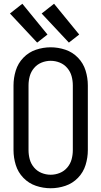

<svg xmlns="http://www.w3.org/2000/svg" viewBox="-20 -995 540 1023"><path d="M178 -768 33 -923 99 -975 233 -811ZM347 -768 202 -923 268 -975 402 -811ZM250 8Q210 8 171.5 -5Q133 -18 104.5 -47.5Q76 -77 64 -116Q52 -155 52 -195V-540Q52 -580 64 -619Q76 -658 104.5 -687.5Q133 -717 171.5 -730Q210 -743 250 -743Q290 -743 328.5 -730Q367 -717 395.5 -687.5Q424 -658 436 -619Q448 -580 448 -540V-195Q448 -155 436 -116Q424 -77 395.5 -47.5Q367 -18 328.5 -5Q290 8 250 8ZM250 -64Q275 -64 298.5 -73.5Q322 -83 338.5 -102.5Q355 -122 361.5 -146Q368 -170 368 -195V-540Q368 -565 361.5 -589Q355 -613 338.5 -632.5Q322 -652 298.5 -661.5Q275 -671 250 -671Q225 -671 201.5 -661.5Q178 -652 161.5 -632.5Q145 -613 138.5 -589Q132 -565 132 -540V-195Q132 -170 138.5 -146Q145 -122 161.5 -102.5Q178 -83 201.5 -73.5Q225 -64 250 -64Z"/></svg>

Font: Iosevka SS01
Style: Regular
Weight: 400
Monospace: yes
Designer: Belleve Invis
Foundry: Belleve Invis
Version: 2.3.3; ttfautohint (v1.8.3)